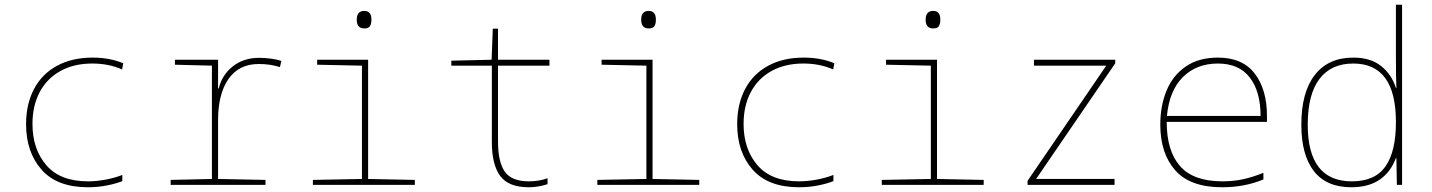

<svg xmlns="http://www.w3.org/2000/svg" viewBox="-20 -780 6040 810"><path d="M90 -256Q90 -341 123.5 -404.5Q157 -468 220.5 -502.5Q284 -537 371 -537Q443 -537 500 -513L495 -487Q439 -512 369 -512Q292 -512 235 -480.5Q178 -449 147.5 -391.5Q117 -334 117 -257Q117 -151 175.5 -83Q234 -15 351 -15Q388 -15 427 -22.5Q466 -30 496 -42V-16Q469 -5 430.5 2.5Q392 10 351 10Q221 10 155.5 -64Q90 -138 90 -256Z M700 -21 874 -25V-503L718 -507V-528H900V-407H903Q916 -463 961.5 -499.5Q1007 -536 1073 -536Q1098 -536 1124 -532.5Q1150 -529 1167 -523L1161 -497Q1120 -510 1072 -510Q988 -510 944 -447Q900 -384 900 -273V-25L1100 -21V0H700Z M1485 -697Q1485 -734 1517 -734Q1547 -734 1547 -697Q1547 -680 1541 -670Q1535 -660 1517 -660Q1485 -660 1485 -697ZM1300 -21 1507 -25V-503L1318 -507V-528H1533V-25L1730 -21V0H1300Z M2055 -180V-503H1884V-524L2054 -528L2059 -659H2081V-528H2298V-503H2081V-183Q2081 -97 2109.5 -56Q2138 -15 2211 -15Q2254 -15 2290 -28V-3Q2249 10 2211 10Q2125 10 2090 -38Q2055 -86 2055 -180Z M2685 -697Q2685 -734 2717 -734Q2747 -734 2747 -697Q2747 -680 2741 -670Q2735 -660 2717 -660Q2685 -660 2685 -697ZM2500 -21 2707 -25V-503L2518 -507V-528H2733V-25L2930 -21V0H2500Z M3090 -256Q3090 -341 3123.5 -404.5Q3157 -468 3220.5 -502.5Q3284 -537 3371 -537Q3443 -537 3500 -513L3495 -487Q3439 -512 3369 -512Q3292 -512 3235 -480.5Q3178 -449 3147.5 -391.5Q3117 -334 3117 -257Q3117 -151 3175.5 -83Q3234 -15 3351 -15Q3388 -15 3427 -22.5Q3466 -30 3496 -42V-16Q3469 -5 3430.5 2.5Q3392 10 3351 10Q3221 10 3155.5 -64Q3090 -138 3090 -256Z M3885 -697Q3885 -734 3917 -734Q3947 -734 3947 -697Q3947 -680 3941 -670Q3935 -660 3917 -660Q3885 -660 3885 -697ZM3700 -21 3907 -25V-503L3718 -507V-528H3933V-25L4130 -21V0H3700Z M4315 -17 4647 -503H4342V-528H4685V-513L4351 -25H4682V0H4315Z M4875 -254Q4875 -334 4901.5 -398Q4928 -462 4982.5 -499.5Q5037 -537 5118 -537Q5222 -537 5273.5 -469.5Q5325 -402 5325 -291V-266H4902Q4902 -143 4958.5 -79Q5015 -15 5137 -15Q5184 -15 5225 -24Q5266 -33 5310 -51V-23Q5231 10 5136 10Q5001 10 4938 -61.5Q4875 -133 4875 -254ZM5298 -291Q5298 -394 5252.5 -453Q5207 -512 5118 -512Q5028 -512 4970.5 -455Q4913 -398 4903 -291Z M5470 -254Q5470 -391 5527 -464Q5584 -537 5689 -537Q5762 -537 5806.5 -501.5Q5851 -466 5869 -409H5871Q5869 -454 5869 -543V-760H5895V0H5873L5871 -113H5869Q5822 10 5681 10Q5576 10 5523 -58Q5470 -126 5470 -254ZM5869 -263V-266Q5869 -512 5689 -512Q5596 -512 5546.5 -447Q5497 -382 5497 -254Q5497 -15 5683 -15Q5781 -15 5825 -78Q5869 -141 5869 -263Z"/></svg>

Font: Noto Sans Mono UI Thin
Style: Regular
Weight: 250
Monospace: yes
Designer: Monotype Design team
Foundry: Monotype Imaging Inc.
Version: Version 1.000